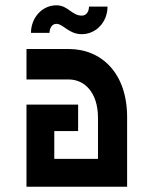

<svg xmlns="http://www.w3.org/2000/svg" viewBox="-20 -705 580 725"><path d="M350 -260V-105H185V-210H275V-310H80V0H460V-260C461 -428 364 -520 239 -520H80V-405H239C300 -405 350 -355 350 -260ZM97 -581H167C167 -598 176 -615 193 -615C219 -615 239 -576 289 -576C343 -576 386 -622 386 -680H316C316 -661 306 -646 289 -646C251 -646 237 -685 193 -685C139 -685 97 -638 97 -581Z"/></svg>

Font: Grotesk 03
Style: Bold
Weight: 500
Designer: Frank Adebiaye, contributions by Jérémy Landes, Ariel Martín Pérez
Foundry: Velvetyne Type Foundry
Version: Version 3.000;Glyphs 3.1.2 (3150)